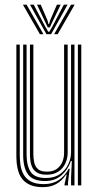

<svg xmlns="http://www.w3.org/2000/svg" viewBox="-20 -790 420 818"><path d="M163 7.3Q131.5 7.3 110.7 -1.3Q89.9 -9.9 77.6 -24.2Q65.3 -38.5 59.3 -56.3Q53.3 -74 51.5 -92.4Q49.7 -110.7 49.7 -127.2V-600H64.2V-129.7Q64.2 -110.2 67 -88.5Q69.9 -66.8 79.8 -48Q89.8 -29.2 110.5 -17.4Q131.2 -5.6 167.1 -5.6Q203.8 -5.6 230.1 -22.7Q256.4 -39.8 272.8 -71.2H276.8L269.7 -12.6V0H255L255 -5.6L264.1 -45.8H261.2Q244.7 -20.4 220.4 -6.5Q196.1 7.3 163 7.3ZM311.8 0V-600H326.3V0ZM178.4 -45.7Q154 -45.7 139.8 -53.7Q125.5 -61.7 118.6 -74.8Q111.8 -87.9 109.7 -103.5Q107.6 -119.2 107.6 -134.5V-600H122.1V-135.3Q122.1 -116.2 125.6 -98.6Q129.2 -81 141.5 -69.8Q153.8 -58.7 180.3 -58.7Q205 -58.7 221.1 -69.7Q237.2 -80.8 245.1 -99.1Q253.1 -117.4 253.1 -138.8V-600H268.3V-139.9Q268.3 -115.4 258.4 -93.9Q248.5 -72.3 228.6 -59Q208.7 -45.7 178.4 -45.7ZM170.7 -18.7Q119.5 -19.1 99.1 -47.5Q78.7 -75.9 78.7 -130.5V-600H93.2V-132.1Q93.2 -84.7 110.4 -58.2Q127.6 -31.6 175.4 -31.6Q211.6 -31.6 235.3 -48.3Q259.1 -64.9 270.9 -90.2Q282.7 -115.4 282.7 -141V-600H297.3V0H282.8V-35L286.1 -104.2H282.1Q269.9 -67.5 241.8 -43Q213.7 -18.4 170.7 -18.7ZM77.6 -770.2H93.1L165.1 -644.4H150ZM107.8 -770.2H123.7L173.1 -676L185.6 -654.7H190.1L202.6 -676L252 -770.2H267.9L197.9 -644.4H177.8ZM137.6 -770.2H153.5L182.6 -702.4L186.4 -687.8H189.2L193.2 -702.4L222.6 -770.2H238.5L201.5 -693.1L192.3 -673.2H183.4L174.1 -693.1ZM282.6 -770.2H298.1L225.7 -644.4H210.6Z"/></svg>

Font: Big Shoulders Inline Display SC Thin
Style: Regular
Weight: 100
Designer: Patric King
Foundry: XO Type Co
Version: Version 2.002